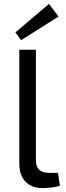

<svg xmlns="http://www.w3.org/2000/svg" viewBox="-20 -955 337 984"><path d="M280 -870 231 -935 59 -789 88 -749ZM164 -700H79V-115C79 -35 126 9 198 9C222 9 268 5 287 -4L277 -69H230C187 -69 163 -91 164 -134Z"/></svg>

Font: SnT
Style: Regular
Weight: 400
Designer: Natanael Gama
Version: Version 1.001;PS 001.001;hotconv 1.0.70;makeotf.lib2.5.58329